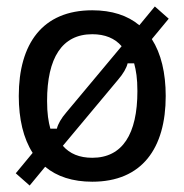

<svg xmlns="http://www.w3.org/2000/svg" viewBox="-20 -544 565 588"><path d="M118.3 -33.3C154.2 -3.3 202.5 12.5 262.5 12.5C415 12.5 487.5 -90 487.5 -250C487.5 -320.8 473.3 -380 445 -424.2L496.7 -486.7L454.2 -524.2L406.7 -466.7C370.8 -496.7 322.5 -512.5 262.5 -512.5C110 -512.5 37.5 -410 37.5 -250C37.5 -179.2 51.7 -120 80 -75.8L28.3 -13.3L70.8 24.2ZM134.2 -150C128.3 -171.7 124.2 -195.8 124.2 -235C124.2 -366.7 170 -439.2 262.5 -439.2C301.7 -439.2 331.7 -426.7 352.5 -402.5L183.3 -200C167.5 -181.7 157.5 -164.2 154.2 -150ZM262.5 -60.8C223.3 -60.8 193.3 -73.3 172.5 -97.5L341.7 -300C357.5 -318.3 367.5 -335.8 370.8 -350H390.8C396.7 -328.3 400.8 -304.2 400.8 -265C400.8 -133.3 355 -60.8 262.5 -60.8Z"/></svg>

Font: Familjen Grotesk
Style: Regular
Weight: 400
Designer: Anders Wikstroem, Jonas Baeckman, Matilda Gysing, Kristian Moeller
Foundry: Familjen STHLM AB
Version: Version 2.000